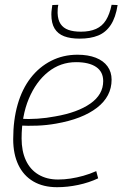

<svg xmlns="http://www.w3.org/2000/svg" viewBox="-20 -770 510 800"><path d="M66 -275Q99 -273 136.5 -275.5Q174 -278 210 -285Q303 -301 356.5 -338.5Q410 -376 410 -432Q410 -471 380.5 -491Q351 -511 297 -511Q232 -511 181 -470.5Q130 -430 100 -358.5Q70 -287 70 -193Q70 -140 88 -101.5Q106 -63 140.5 -42.5Q175 -22 222 -22Q248 -22 274 -26Q300 -30 327 -37.5Q354 -45 381 -57L389 -27Q351 -9 306 0.5Q261 10 218 10Q160 10 119 -14Q78 -38 56.5 -83Q35 -128 35 -190Q35 -270 53.5 -334.5Q72 -399 107.5 -445Q143 -491 193 -516.5Q243 -542 303 -542Q347 -542 379 -529.5Q411 -517 428 -493.5Q445 -470 445 -438Q445 -368 384 -321Q323 -274 214 -255Q175 -248 135.5 -246.5Q96 -245 62 -247ZM312 -609Q273 -609 247 -619Q221 -629 207.5 -651Q194 -673 194 -710Q194 -720 195.5 -730.5Q197 -741 198 -749L223 -750Q221 -741 220.5 -733Q220 -725 220 -716Q221 -687 232.5 -670Q244 -653 265 -645.5Q286 -638 317 -638Q354 -638 380 -649.5Q406 -661 421.5 -686Q437 -711 445 -750L470 -749Q462 -697 441.5 -666Q421 -635 389 -622Q357 -609 312 -609Z"/></svg>

Font: Georama ExtraCondensed Thin ExtraLight
Style: Italic
Weight: 250
Italic angle: -9°
Version: Version 1.001